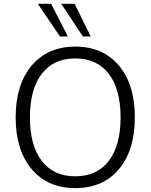

<svg xmlns="http://www.w3.org/2000/svg" viewBox="-20 -970 784 999"><path d="M598.6 -89.8Q515.6 8.8 372.1 8.8Q228.5 8.8 145 -89.8Q61.5 -188.5 61.5 -359.4Q61.5 -530.3 145 -628.9Q228.5 -727.5 372.1 -727.5Q515.6 -727.5 598.6 -628.9Q681.6 -530.3 681.6 -359.4Q681.6 -188.5 598.6 -89.8ZM372.1 -52.7Q484.4 -52.7 545.9 -132.8Q607.4 -212.9 607.4 -359.4Q607.4 -505.9 545.9 -585.9Q484.4 -666 372.1 -666Q258.8 -666 197.3 -585.9Q135.7 -505.9 135.7 -359.4Q135.7 -212.9 197.3 -132.8Q258.8 -52.7 372.1 -52.7ZM176.8 -950.2H246.1L333 -780.3H292ZM298.8 -950.2H368.2L452.1 -780.3H411.1Z"/></svg>

Font: Min Sans Light
Style: Regular
Weight: 300
Designer: Jinseong-Kim, NotoSansCJK, Nunito
Foundry: Jinseong-Kim
Version: Version 1.400;Glyphs 3.1.2 (3151)